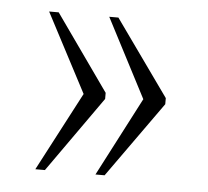

<svg xmlns="http://www.w3.org/2000/svg" viewBox="-37 -489 475 439"><g transform="rotate(5 201.0 -270.0)"><path d="M197 -89 291 -270 197 -451H218L342 -277V-263L218 -89ZM59 -89 154 -270 59 -451H81L204 -277V-263L81 -89Z"/></g></svg>

Font: Noto Serif Lao Condensed ExtraLight
Style: Regular
Weight: 200
Width: 3
Designer: Monotype Design Team
Foundry: Monotype Imaging Inc.
Version: Version 2.003; ttfautohint (v1.8.4.7-5d5b)